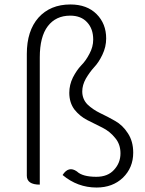

<svg xmlns="http://www.w3.org/2000/svg" viewBox="-20 -826 649 859"><path d="M412 13Q327 13 260 -43Q287 -85 324 -59Q349 -35 411 -35Q462 -35 490 -66Q519 -97 519 -140Q519 -181 495 -209Q472 -238 438 -255Q404 -272 370 -289Q337 -306 313 -336Q290 -367 290 -411Q290 -446 306 -479Q323 -512 343 -533Q364 -554 380 -585Q397 -616 397 -649Q397 -697 370 -726Q343 -756 294 -756Q230 -756 194 -709Q158 -662 158 -569V0Q100 0 100 -40V-585Q100 -688 152 -747Q205 -806 295 -806Q369 -806 412 -763Q455 -720 455 -654Q455 -616 438 -581Q422 -547 401 -525Q381 -503 364 -474Q348 -445 348 -417Q348 -383 371 -359Q395 -336 428 -320Q462 -304 495 -285Q529 -266 552 -230Q576 -194 576 -143Q576 -76 530 -31Q484 13 412 13Z"/></svg>

Font: Swei Half Moon CJK SC
Style: Light
Weight: 300
Version: Version 2.071